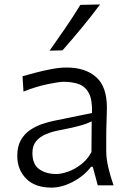

<svg xmlns="http://www.w3.org/2000/svg" viewBox="-20 -832 581 862"><path d="M210.9 10.3Q137.2 10.3 97.4 -30Q57.6 -70.3 57.6 -132.3Q57.6 -174.3 73.2 -202.1Q88.9 -230 113.8 -247.3Q138.7 -264.6 167.2 -274.4Q195.8 -284.2 221.7 -289.6L393.1 -324.7Q395 -384.3 378.7 -414.3Q362.3 -444.3 333 -454.6Q303.7 -464.8 266.6 -464.8Q245.1 -464.8 193.6 -454.1Q142.1 -443.4 85.4 -420.9L81.1 -489.7Q105 -496.6 139.2 -505.6Q173.3 -514.6 210.2 -521.7Q247.1 -528.8 279.8 -528.8Q362.8 -528.8 411.4 -486.1Q460 -443.4 460 -348.1Q460 -325.2 458.5 -289.6Q457 -253.9 457 -220.2V-153.8Q457 -120.1 465.8 -82Q474.6 -43.9 489.7 0H418.9L396.5 -83H388.7Q356.9 -42 307.4 -15.9Q257.8 10.3 210.9 10.3ZM232.4 -50.8Q255.9 -50.8 285.9 -61.5Q315.9 -72.3 344.2 -94Q372.6 -115.7 390.6 -149.4L391.6 -287.1Q382.8 -282.7 368.4 -277.1Q354 -271.5 326.2 -264.4Q298.3 -257.3 248.5 -247.6Q215.8 -241.7 187.7 -230.2Q159.7 -218.8 142.6 -198.5Q125.5 -178.2 125.5 -145.5Q125.5 -94.2 156 -72.5Q186.5 -50.8 232.4 -50.8ZM202.6 -604.5Q239.3 -656.2 274.2 -707.3Q309.1 -758.3 340.8 -810.1L429.2 -812Q390.1 -759.3 347.7 -708Q305.2 -656.7 260.7 -606Z"/></svg>

Font: Pinar Regular
Style: Regular
Weight: 400
Designer: Amin Abedi
Version: Version 3.000